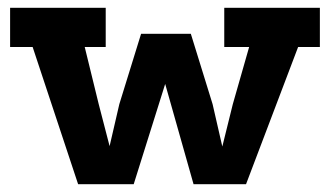

<svg xmlns="http://www.w3.org/2000/svg" viewBox="-20 -474 849 494"><path d="M181 0 64 -353H6V-454H252V-353H198L234 -206L262 -98L287 -206L343 -387H471L527 -206L552 -97L579 -206L621 -353H557V-454H803V-353H747L613 0H478L405 -258L324 0Z"/></svg>

Font: Podkova ExtraBold
Style: Regular
Weight: 800
Designer: Ilya Yudin
Foundry: Cyreal (www.cyreal.org)
Version: Version 2.103